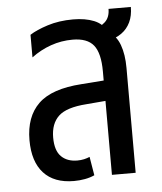

<svg xmlns="http://www.w3.org/2000/svg" viewBox="-47 -625 570 677"><g transform="rotate(-5 238.5 -287.0)"><path d="M323 0V-366Q323 -431 300.5 -459Q278 -487 226 -487Q186 -487 149 -474Q112 -461 80 -437V-517Q103 -532 143.5 -545Q184 -558 234 -558Q277 -558 308 -545.5Q339 -533 354 -503Q382 -487 394.5 -453Q407 -419 407 -371V0ZM188 10Q118 10 81 -30.5Q44 -71 44 -147Q44 -230 91 -275.5Q138 -321 244 -328L338 -335V-263L255 -256Q184 -251 156 -224.5Q128 -198 128 -149Q128 -103 149 -82Q170 -61 206 -61Q219 -61 230 -63.5Q241 -66 250 -70L261 -4Q246 3 227 6.5Q208 10 188 10ZM351 -473 304 -519Q327 -522 344.5 -538Q362 -554 362 -584H441Q441 -553 430 -530Q419 -507 398.5 -492.5Q378 -478 351 -473Z"/></g></svg>

Font: Noto Sans Thai Condensed
Style: Regular
Weight: 400
Width: 3
Designer: Monotype Design Team
Foundry: Monotype Imaging Inc.
Version: Version 2.002